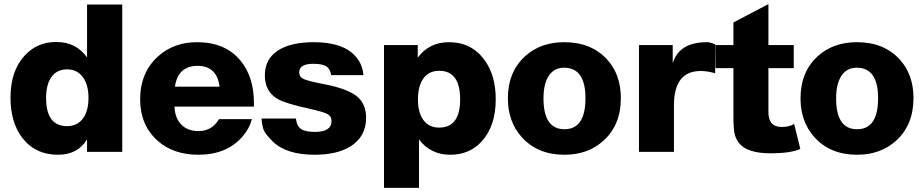

<svg xmlns="http://www.w3.org/2000/svg" viewBox="-20 -738 4488 933"><path d="M574 -716V0H403V-61Q358 14 262 14Q150 14 86 -71Q31 -146 31 -263Q31 -394 100 -468Q160 -534 253 -534Q350 -534 403 -459V-716ZM306 -401Q257 -401 230.5 -364.5Q204 -328 204 -262Q204 -125 306 -125Q355 -125 382.5 -161.5Q410 -198 410 -262Q410 -327 382 -364Q354 -401 306 -401Z M1204 -159Q1192 -113 1158 -74Q1081 14 945 14Q822 14 746 -54Q661 -130 661 -255Q661 -386 749 -465Q825 -533 938 -533Q1075 -533 1149 -443Q1214 -364 1214 -236Q1214 -227 1214 -220H828Q830 -164 861 -132.5Q892 -101 945 -101Q1010 -101 1044 -159ZM1047 -317Q1034 -418 940 -418Q845 -418 830 -317Z M1746 -373H1589Q1585 -403 1565.5 -415.5Q1546 -428 1502 -428Q1434 -428 1434 -386Q1434 -364 1455.5 -354Q1477 -344 1555 -329Q1668 -307 1713.5 -270.5Q1759 -234 1759 -165Q1759 -75 1684 -27Q1618 14 1509 14Q1371 14 1305 -51Q1273 -83 1263.5 -101.5Q1254 -120 1251 -162H1418Q1422 -126 1442.5 -111.5Q1463 -97 1511 -97Q1591 -97 1591 -150Q1591 -173 1572 -183.5Q1553 -194 1482 -210Q1371 -234 1331 -256Q1267 -292 1267 -372Q1267 -450 1329 -491.5Q1391 -533 1505 -533Q1646 -533 1706 -466Q1742 -427 1746 -373Z M2010 -519V-458Q2065 -533 2162 -533Q2271 -533 2334 -447Q2389 -372 2389 -256Q2389 -125 2320 -50Q2261 14 2168 14Q2073 14 2016 -60V175H1846V-519ZM2114 -394Q2065 -394 2038 -357.5Q2011 -321 2011 -255Q2011 -190 2038 -154Q2065 -118 2114 -118Q2216 -118 2216 -255Q2216 -394 2114 -394Z M2723 14Q2592 14 2515 -72Q2448 -147 2448 -260Q2448 -390 2534 -467Q2609 -533 2722 -533Q2854 -533 2931 -448Q2997 -375 2997 -261Q2997 -130 2911 -53Q2836 14 2723 14ZM2721 -409Q2673 -409 2647 -370Q2621 -331 2621 -260Q2621 -110 2723 -110Q2825 -110 2825 -261Q2825 -409 2721 -409Z M3456 -522 3455 -382Q3418 -393 3385 -393Q3255 -393 3255 -226V0H3085V-519H3249V-430Q3279 -533 3416 -533Q3432 -533 3456 -522Z M3837 -519V-407H3714V-193Q3714 -121 3779 -121Q3817 -121 3839 -136L3869 -14Q3820 7 3726 7Q3610 7 3571 -43Q3554 -65 3549 -91Q3544 -117 3544 -177V-407H3457V-519H3544V-629L3714 -718V-519Z M4145 14Q4014 14 3937 -72Q3870 -147 3870 -260Q3870 -390 3956 -467Q4031 -533 4144 -533Q4276 -533 4353 -448Q4419 -375 4419 -261Q4419 -130 4333 -53Q4258 14 4145 14ZM4143 -409Q4095 -409 4069 -370Q4043 -331 4043 -260Q4043 -110 4145 -110Q4247 -110 4247 -261Q4247 -409 4143 -409Z"/></svg>

Font: Almarai ExtraBold
Style: Regular
Weight: 800
Designer: Boutros International 2019
Foundry: Created by Boutros International 2019
Version: Version 1.10